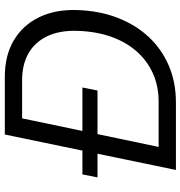

<svg xmlns="http://www.w3.org/2000/svg" viewBox="4 -774 769 818"><g transform="rotate(-90 389.0 -364.5)"><path d="M74.4 0 225.4 -729H471.4Q562.6 -729 627.1 -690.4Q691.7 -651.9 725.2 -582.6Q758.7 -513.3 755.7 -420.9Q752.7 -326.4 722.8 -248.9Q692.9 -171.3 640.7 -115.6Q588.6 -60 518.1 -30Q447.6 0 362.4 0ZM172.6 -73.7H365.3Q431.4 -73.7 485.5 -97.9Q539.6 -122.1 579.4 -167.2Q619.3 -212.3 641.8 -275.6Q664.3 -339 667 -417.6Q669.7 -494.6 644.4 -547.8Q619.1 -601 571.3 -628.1Q523.4 -655.3 457 -655.3H294.3ZM42.6 -334.1 55.4 -398.4H425.7L412.9 -334.1Z"/></g></svg>

Font: Mona Sans ExtraLight
Style: Italic
Weight: 200
Italic angle: -11.6951°
Designer: Deni Anggara
Foundry: GitHub
Version: Version 2.000